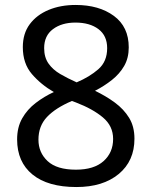

<svg xmlns="http://www.w3.org/2000/svg" viewBox="-20 -744 612 774"><path d="M285 -724Q379 -724 439 -680Q499 -636 499 -553Q499 -510 480.5 -478Q462 -446 431 -421.5Q400 -397 363 -378Q407 -357 443 -330.5Q479 -304 500.5 -269Q522 -234 522 -185Q522 -95 458.5 -42.5Q395 10 288 10Q173 10 111 -40.5Q49 -91 49 -182Q49 -231 69.5 -267Q90 -303 124 -329Q158 -355 197 -373Q145 -403 108.5 -445.5Q72 -488 72 -554Q72 -609 100 -646.5Q128 -684 176 -704Q224 -724 285 -724ZM284 -653Q229 -653 193.5 -626.5Q158 -600 158 -550Q158 -513 175.5 -488Q193 -463 223 -445.5Q253 -428 289 -412Q341 -434 376.5 -465Q412 -496 412 -550Q412 -600 377 -626.5Q342 -653 284 -653ZM135 -181Q135 -129 172 -94.5Q209 -60 286 -60Q359 -60 397.5 -94.5Q436 -129 436 -184Q436 -236 395 -270.5Q354 -305 286 -331L270 -337Q204 -309 169.5 -272.5Q135 -236 135 -181Z"/></svg>

Font: Noto Sans Hebrew Droid SemiBold
Style: Regular
Weight: 600
Designer: Monotype Design Team
Foundry: Monotype Imaging Inc.
Version: Version 1.100; ttfautohint (v1.8.4.7-5d5b)